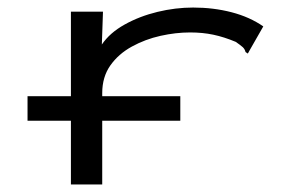

<svg xmlns="http://www.w3.org/2000/svg" viewBox="-20 -488 790 509"><path d="M53 -168V-233H168V-457H253L250 -370Q271 -401 310.5 -423Q350 -445 397.5 -456.5Q445 -468 492 -468Q546 -468 594 -455.5Q642 -443 678 -418L642 -355L637 -346L631 -350Q629 -358 623.5 -363Q618 -368 605 -377Q574 -390 545.5 -396Q517 -402 484 -402Q446 -402 405.5 -393Q365 -384 329.5 -364.5Q294 -345 272.5 -314.5Q251 -284 251 -241V-233H458V-168H251V1H168V-168Z"/></svg>

Font: Inconsolata ExtraExpanded
Style: Regular
Weight: 400
Width: 8
Monospace: yes
Designer: Raph Levien, Cyreal, Brenton Simpson
Foundry: Raph Levien, Cyreal, Google
Version: Version 3.001; ttfautohint (v1.8.2.53-6de2)